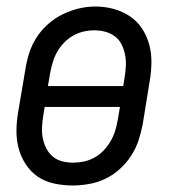

<svg xmlns="http://www.w3.org/2000/svg" viewBox="-20 -561 540 589"><path d="M202 8Q174 8 146 2Q118 -4 96 -19Q74 -34 59 -57Q44 -80 37 -106.5Q30 -133 30.5 -162Q31 -191 36 -219L58 -349Q62 -375 70 -399.5Q78 -424 92.5 -446.5Q107 -469 128 -487.5Q149 -506 173 -517.5Q197 -529 222 -535Q247 -541 273 -541Q302 -541 329 -533.5Q356 -526 378.5 -511Q401 -496 416 -473Q431 -450 438 -423.5Q445 -397 444.5 -368Q444 -339 439 -311L418 -181Q413 -155 405 -130.5Q397 -106 382.5 -83.5Q368 -61 347.5 -42.5Q327 -24 303 -12.5Q279 -1 253 3.5Q227 8 202 8ZM358 -297 362 -322Q365 -340 366 -357.5Q367 -375 364 -391.5Q361 -408 353.5 -423.5Q346 -439 333 -449Q320 -459 303.5 -463.5Q287 -468 269 -468Q252 -468 235.5 -464Q219 -460 204 -451.5Q189 -443 176.5 -430Q164 -417 155.5 -402Q147 -387 142 -370.5Q137 -354 134 -338L127 -297ZM204 -62Q221 -62 237.5 -65.5Q254 -69 269.5 -77.5Q285 -86 297.5 -99Q310 -112 319 -127.5Q328 -143 333 -159Q338 -175 341 -192L348 -233H117L113 -208Q110 -190 109 -172.5Q108 -155 111 -138.5Q114 -122 121.5 -107Q129 -92 141 -81.5Q153 -71 169.5 -66.5Q186 -62 204 -62Z"/></svg>

Font: Iosevka Curly Oblique
Style: Regular
Weight: 400
Italic angle: -9°
Monospace: yes
Designer: Belleve Invis
Foundry: Belleve Invis
Version: Version 11.1.0; ttfautohint (v1.8.3)